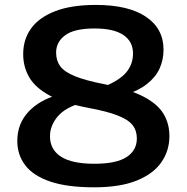

<svg xmlns="http://www.w3.org/2000/svg" viewBox="-20 -770 778 799"><path d="M371.5 9.5Q259.5 9.5 189 -14.5Q118.5 -38.5 85.2 -82Q52 -125.5 52 -183.5Q52 -254.5 97.8 -304.2Q143.5 -354 226.5 -377L326 -344Q253 -324 220.5 -285.8Q188 -247.5 188 -203Q188 -147.5 233.8 -118Q279.5 -88.5 372.5 -88.5Q463.5 -88.5 506.5 -116.2Q549.5 -144 549.5 -194Q549.5 -226.5 531.8 -249.2Q514 -272 470.2 -289.2Q426.5 -306.5 348.5 -321Q247 -340 187.5 -372Q128 -404 102.2 -447.5Q76.5 -491 76.5 -545Q76.5 -606 109.5 -651.8Q142.5 -697.5 209.8 -723.5Q277 -749.5 378.5 -749.5Q514.5 -749.5 587.5 -700.2Q660.5 -651 660.5 -563.5Q660.5 -520.5 643.8 -484.2Q627 -448 590.8 -419.8Q554.5 -391.5 496 -373L408.5 -407.5Q476 -434.5 504.8 -468.2Q533.5 -502 533.5 -547.5Q533.5 -597.5 493.2 -624.5Q453 -651.5 374 -651.5Q289.5 -651.5 251.5 -623.5Q213.5 -595.5 213.5 -551Q213.5 -518.5 230.2 -495Q247 -471.5 291 -453.2Q335 -435 417.5 -419Q518 -398.5 576.5 -368.2Q635 -338 660 -297Q685 -256 685 -203.5Q685 -143 651.5 -94.8Q618 -46.5 548.8 -18.5Q479.5 9.5 371.5 9.5Z"/></svg>

Font: Encode Sans SC Expanded SemiBold
Style: Regular
Weight: 600
Width: 7
Designer: Multiple Designers
Foundry: Impallari Type
Version: Version 3.002